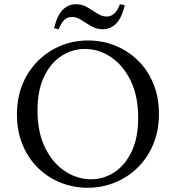

<svg xmlns="http://www.w3.org/2000/svg" viewBox="-20 -871 830 906"><path d="M395 -680Q463 -680 523 -656Q583 -632 630 -586.5Q677 -541 703.5 -477Q730 -413 730 -334Q730 -255 703.5 -191Q677 -127 630.5 -81Q584 -35 523 -10Q462 15 394 15Q327 15 266.5 -9Q206 -33 159.5 -78.5Q113 -124 86.5 -188Q60 -252 60 -331Q60 -410 86.5 -474Q113 -538 159.5 -584Q206 -630 266.5 -655Q327 -680 395 -680ZM409 -25Q469 -25 519.5 -58Q570 -91 601 -155.5Q632 -220 632 -315Q632 -419 596 -491.5Q560 -564 503 -602Q446 -640 381 -640Q321 -640 270 -607Q219 -574 188 -509.5Q157 -445 157 -350Q157 -246 193 -173.5Q229 -101 287 -63Q345 -25 409 -25ZM320 -791Q299 -791 284 -777.5Q269 -764 257 -733L235 -738Q251 -801 277 -826Q303 -851 338 -851Q368 -851 392.5 -836.5Q417 -822 439 -807.5Q461 -793 483 -793Q504 -793 519 -806.5Q534 -820 546 -851L569 -846Q553 -783 526.5 -758Q500 -733 465 -733Q436 -733 411 -747.5Q386 -762 364 -776.5Q342 -791 320 -791Z"/></svg>

Font: Bona Nova
Style: Regular
Weight: 400
Designer: Mateusz Machalski
Foundry: Capitalics
Version: Version 4.001; ttfautohint (v1.8.3)